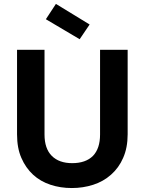

<svg xmlns="http://www.w3.org/2000/svg" viewBox="-20 -952 737 979"><path d="M207 -266.1Q207 -194.3 244.1 -157.2Q281.2 -120.1 348.1 -120.1Q417 -120.1 454.1 -157.2Q490.2 -194.8 490.2 -266.1V-698.2H630.9V-267.1Q630.9 -198.7 607.9 -147Q586.4 -96.7 545.9 -61Q506.8 -26.4 455.1 -9.8Q403.3 6.8 346.2 6.8Q288.1 6.8 237.8 -9.8Q186 -26.9 148.9 -61Q110.8 -96.2 88.9 -147Q66.9 -196.8 66.9 -267.1V-698.2H207ZM213.9 -854 265.1 -932.1 437 -827.1 386.2 -752Z"/></svg>

Font: PoppinsZ SemiBold
Style: Regular
Weight: 600
Designer: Ninad Kale (Devanagari), Jonny Pinhorn (Latin)
Foundry: Indian Type Foundry
Version: Version 3.002;FEAKit 1.0